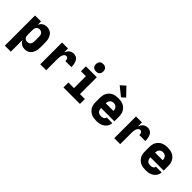

<svg xmlns="http://www.w3.org/2000/svg" viewBox="147 -1945 3305 3305"><g transform="rotate(45 1800.0 -292.0)"><path d="M77 205V-530H223V-451Q232 -470 246 -487.5Q260 -505 278.5 -516.5Q297 -528 318.5 -533Q340 -538 361 -538Q387 -538 412.5 -531Q438 -524 459 -508Q480 -492 494 -469.5Q508 -447 516.5 -422.5Q525 -398 528 -372Q531 -346 531 -320V-210Q531 -184 528 -158Q525 -132 516.5 -107.5Q508 -83 494 -60.5Q480 -38 459 -22Q438 -6 412.5 1Q387 8 361 8Q340 8 318.5 3Q297 -2 278.5 -13.5Q260 -25 246 -42.5Q232 -60 223 -79V205ZM301 -112Q319 -112 336.5 -119Q354 -126 365.5 -140.5Q377 -155 381 -173.5Q385 -192 385 -210V-320Q385 -338 381 -356.5Q377 -375 365.5 -389.5Q354 -404 336.5 -411Q319 -418 301 -418Q283 -418 266.5 -410.5Q250 -403 240 -388Q230 -373 226.5 -355.5Q223 -338 223 -320V-210Q223 -192 226.5 -174.5Q230 -157 240 -142Q250 -127 266.5 -119.5Q283 -112 301 -112Z M735 0V-530H880V-436Q889 -457 901.5 -476Q914 -495 931.5 -509.5Q949 -524 971 -531Q993 -538 1015 -538Q1038 -538 1059.5 -531Q1081 -524 1097 -508.5Q1113 -493 1123 -473Q1133 -453 1138.5 -431.5Q1144 -410 1146 -388Q1148 -366 1148 -344H1002Q1002 -356 1000.5 -368.5Q999 -381 994 -392.5Q989 -404 978 -411Q967 -418 955 -418Q940 -418 927 -411Q914 -404 906 -392Q898 -380 893 -366.5Q888 -353 885 -338.5Q882 -324 881 -309.5Q880 -295 880 -281V0Z M1299 0V-120H1435V-410H1315V-530H1581V-120H1701V0ZM1500 -590Q1482 -590 1464 -595.5Q1446 -601 1433.5 -613.5Q1421 -626 1415.5 -644Q1410 -662 1410 -680Q1410 -698 1415.5 -716Q1421 -734 1433.5 -746.5Q1446 -759 1464 -764.5Q1482 -770 1500 -770Q1518 -770 1536 -764.5Q1554 -759 1566.5 -746.5Q1579 -734 1584.5 -716Q1590 -698 1590 -680Q1590 -662 1584.5 -644Q1579 -626 1566.5 -613.5Q1554 -601 1536 -595.5Q1518 -590 1500 -590Z M2103 8Q2073 8 2042.5 3.5Q2012 -1 1984.5 -13.5Q1957 -26 1934 -46.5Q1911 -67 1896 -93.5Q1881 -120 1875 -150Q1869 -180 1869 -210V-320Q1869 -350 1875 -380Q1881 -410 1895.5 -436Q1910 -462 1932.5 -483Q1955 -504 1982.5 -516.5Q2010 -529 2040 -533.5Q2070 -538 2100 -538Q2130 -538 2160 -533.5Q2190 -529 2217.5 -516.5Q2245 -504 2267.5 -483Q2290 -462 2304.5 -436Q2319 -410 2325 -380Q2331 -350 2331 -320V-208H2007Q2008 -188 2013 -168.5Q2018 -149 2031.5 -134Q2045 -119 2064 -112.5Q2083 -106 2103 -106Q2117 -106 2131.5 -108Q2146 -110 2158.5 -116.5Q2171 -123 2180 -135Q2189 -147 2191 -161H2329Q2327 -135 2317.5 -110Q2308 -85 2291.5 -65Q2275 -45 2253 -30Q2231 -15 2206 -6.5Q2181 2 2155 5Q2129 8 2103 8ZM2007 -322H2193Q2193 -341 2187.5 -360.5Q2182 -380 2169.5 -395Q2157 -410 2138.5 -417Q2120 -424 2100 -424Q2080 -424 2061.5 -417Q2043 -410 2030.5 -395Q2018 -380 2012.5 -360.5Q2007 -341 2007 -322ZM2120 -580 1957 -711 2043 -789 2186 -640Z M2535 0V-530H2680V-436Q2689 -457 2701.5 -476Q2714 -495 2731.5 -509.5Q2749 -524 2771 -531Q2793 -538 2815 -538Q2838 -538 2859.5 -531Q2881 -524 2897 -508.5Q2913 -493 2923 -473Q2933 -453 2938.5 -431.5Q2944 -410 2946 -388Q2948 -366 2948 -344H2802Q2802 -356 2800.5 -368.5Q2799 -381 2794 -392.5Q2789 -404 2778 -411Q2767 -418 2755 -418Q2740 -418 2727 -411Q2714 -404 2706 -392Q2698 -380 2693 -366.5Q2688 -353 2685 -338.5Q2682 -324 2681 -309.5Q2680 -295 2680 -281V0Z M3303 8Q3273 8 3242.5 3.5Q3212 -1 3184.5 -13.5Q3157 -26 3134 -46.5Q3111 -67 3096 -93.5Q3081 -120 3075 -150Q3069 -180 3069 -210V-320Q3069 -350 3075 -380Q3081 -410 3095.5 -436Q3110 -462 3132.5 -483Q3155 -504 3182.5 -516.5Q3210 -529 3240 -533.5Q3270 -538 3300 -538Q3330 -538 3360 -533.5Q3390 -529 3417.5 -516.5Q3445 -504 3467.5 -483Q3490 -462 3504.5 -436Q3519 -410 3525 -380Q3531 -350 3531 -320V-208H3207Q3208 -188 3213 -168.5Q3218 -149 3231.5 -134Q3245 -119 3264 -112.5Q3283 -106 3303 -106Q3317 -106 3331.5 -108Q3346 -110 3358.5 -116.5Q3371 -123 3380 -135Q3389 -147 3391 -161H3529Q3527 -135 3517.5 -110Q3508 -85 3491.5 -65Q3475 -45 3453 -30Q3431 -15 3406 -6.5Q3381 2 3355 5Q3329 8 3303 8ZM3207 -322H3393Q3393 -341 3387.5 -360.5Q3382 -380 3369.5 -395Q3357 -410 3338.5 -417Q3320 -424 3300 -424Q3280 -424 3261.5 -417Q3243 -410 3230.5 -395Q3218 -380 3212.5 -360.5Q3207 -341 3207 -322Z"/></g></svg>

Font: Iosevka Curly Heavy Extended
Style: Regular
Weight: 900
Width: 7
Monospace: yes
Designer: Belleve Invis
Foundry: Belleve Invis
Version: Version 11.1.0; ttfautohint (v1.8.3)